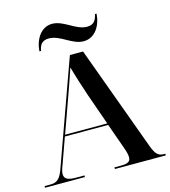

<svg xmlns="http://www.w3.org/2000/svg" viewBox="-131 -1022 997 1126"><g transform="rotate(-15 367.5 -459.0)"><path d="M444 -771C512 -771 553 -834 558 -908H548C542 -878 530 -848 486 -848C416 -848 361 -918 290 -918C223 -918 182 -854 177 -781H187C192 -809 202 -840 249 -840C320 -840 373 -771 444 -771ZM2 0H244V-10H191C144 -10 122 -21 122 -50C122 -64 127 -81 136 -104L192 -260H455L514 -94C521 -73 524 -57 524 -45C524 -19 506 -10 468 -10H426V0H735V-10H728C693 -10 677 -25 658 -75L424 -714H344L118 -85C98 -28 78 -10 39 -10H2ZM196 -270 268 -471C288 -528 311 -591 328 -643C342 -591 366 -516 385 -460L452 -270Z"/></g></svg>

Font: Noto Serif Display SemiBold
Style: Regular
Weight: 600
Designer: Monotype Design Team
Foundry: Monotype Imaging Inc.
Version: Version 2.009